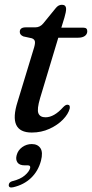

<svg xmlns="http://www.w3.org/2000/svg" viewBox="-20 -560 395 825"><path d="M117 -395.5 80.5 -403.5Q65 -410 65 -423Q65 -442.5 91 -442.5H132Q152 -442.5 166 -459.5L219 -524.5Q230.5 -539.5 246 -539.5Q264 -539.5 264 -521Q264 -509 257 -485L243.5 -441H339Q355 -441 355 -426Q355 -413 344.5 -405.5Q334 -398 316 -398H230.5L152.5 -139Q138 -90.5 145 -73.2Q152 -56 175.5 -56Q212.5 -56 251.5 -99.5Q262.5 -111 270.5 -110Q282.5 -109.5 279.5 -93.5Q273.5 -70 250.5 -46.2Q227.5 -22.5 192.5 -6.5Q157.5 9.5 116.5 9.5Q13.5 9.5 55.5 -122.5L123.5 -346Q131.5 -370 130.2 -380.5Q129 -391 117 -395.5ZM86.5 150.5Q63.5 150.5 55 138Q46.5 125.5 51.5 107Q57 85.5 75.5 72.2Q94 59 116.5 59Q142 59 153.8 76.8Q165.5 94.5 156 131Q144 175.5 113.2 204.8Q82.5 234 37 244.5Q18 249 17.5 235.5Q18 222 34.5 218Q67.5 210 86.2 194Q105 178 109.5 162.5Q112 150.5 100 150.5Z"/></svg>

Font: Fraunces 72pt S050
Style: Italic
Weight: 400
Italic angle: -16°
Version: Version 1.000; ttfautohint (v1.8.3)